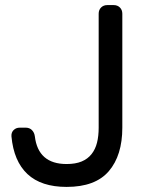

<svg xmlns="http://www.w3.org/2000/svg" viewBox="-20 -720 569 755"><path d="M242 15Q142 15 88 -35.5Q34 -86 25 -184Q24 -199 33.5 -208.5Q43 -218 58 -218H81Q96 -218 105.5 -208.5Q115 -199 117 -184Q130 -75 242 -75Q277 -75 301 -85Q325 -95 340 -114Q355 -133 361.5 -159Q368 -185 368 -218V-666Q368 -681 377.5 -690.5Q387 -700 402 -700H427Q442 -700 451.5 -690.5Q461 -681 461 -666V-218Q461 -109 408 -47Q355 15 242 15Z"/></svg>

Font: Higure Gothic Medium
Style: Regular
Weight: 500
Designer: Yoshimichi Ohira
Foundry: Positype
Version: Version 1.000